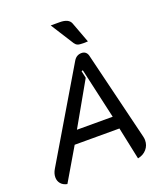

<svg xmlns="http://www.w3.org/2000/svg" viewBox="-166 -1043 1009 1165"><g transform="rotate(-20 338.5 -460.5)"><path d="M11 -54Q11 -79 26 -104L367 -679Q385 -709 418 -709Q433 -709 443 -701Q453 -693 457 -679L597 -104Q600 -92 600 -80Q600 -47 579 -22.5Q558 2 522 9L478 -200H189L66 9Q40 4 25.5 -13Q11 -30 11 -54ZM464 -281 390 -608 381 -605 391 -559 233 -281ZM449 -761Q424 -761 413 -765.5Q402 -770 394 -782L300 -930H358Q416 -930 429 -896L479 -762Q467 -761 449 -761Z"/></g></svg>

Font: K2D
Style: Italic
Weight: 400
Italic angle: -10°
Designer: Katatrad Aksorn Co.,Ltd.
Foundry: Cadson Demak Co.,Ltd.
Version: Version 1.000; ttfautohint (v1.6)